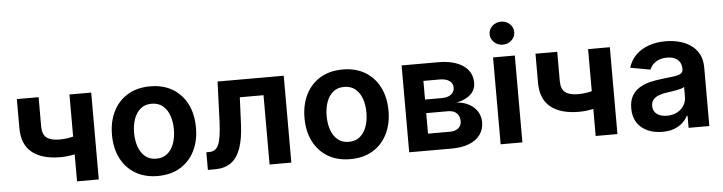

<svg xmlns="http://www.w3.org/2000/svg" viewBox="-47 -978 4528 1202"><g transform="rotate(-5 2217.0 -377.5)"><path d="M306.6 -159.7Q189.9 -159.7 127.4 -210.2Q64.9 -260.7 64.9 -362.8V-545.9H201.7V-362.8Q201.7 -312.5 228 -291.5Q254.4 -270.5 306.6 -270.5Q347.2 -270.5 385 -278.8Q422.9 -287.1 464.4 -301.3V-190.9Q444.8 -182.6 418.7 -175.5Q392.6 -168.5 363.8 -164.1Q335 -159.7 306.6 -159.7ZM395.5 0V-545.9H532.2V0Z M902.8 10.7Q821.8 10.7 762.5 -24.4Q703.1 -59.6 670.9 -123Q638.7 -186.5 638.7 -270.5Q638.7 -355 670.9 -418.7Q703.1 -482.4 762.5 -517.6Q821.8 -552.7 902.8 -552.7Q983.9 -552.7 1043 -517.6Q1102.1 -482.4 1134.3 -418.7Q1166.5 -355 1166.5 -270.5Q1166.5 -186.5 1134.3 -123Q1102.1 -59.6 1043 -24.4Q983.9 10.7 902.8 10.7ZM902.8 -98.1Q944.3 -98.1 972.2 -121.1Q1000 -144 1013.9 -183.1Q1027.8 -222.2 1027.8 -271Q1027.8 -319.8 1013.9 -358.9Q1000 -397.9 972.2 -420.7Q944.3 -443.4 902.8 -443.4Q860.8 -443.4 833.3 -420.7Q805.7 -397.9 791.7 -359.1Q777.8 -320.3 777.8 -271Q777.8 -222.2 791.7 -183.1Q805.7 -144 833.3 -121.1Q860.8 -98.1 902.8 -98.1Z M1217.8 0V-110.8H1235.4Q1255.9 -110.8 1270.3 -119.6Q1284.7 -128.4 1294.2 -149.2Q1303.7 -169.9 1309.1 -205.8Q1314.5 -241.7 1316.9 -295.9L1326.2 -545.9H1742.2V0H1605.5V-435.5H1456.5L1449.2 -270Q1445.3 -173.3 1423.3 -113.8Q1401.4 -54.2 1361.6 -27.1Q1321.8 0 1263.2 0Z M2112.8 10.7Q2031.7 10.7 1972.4 -24.4Q1913.1 -59.6 1880.9 -123Q1848.6 -186.5 1848.6 -270.5Q1848.6 -355 1880.9 -418.7Q1913.1 -482.4 1972.4 -517.6Q2031.7 -552.7 2112.8 -552.7Q2193.8 -552.7 2252.9 -517.6Q2312 -482.4 2344.2 -418.7Q2376.5 -355 2376.5 -270.5Q2376.5 -186.5 2344.2 -123Q2312 -59.6 2252.9 -24.4Q2193.8 10.7 2112.8 10.7ZM2112.8 -98.1Q2154.3 -98.1 2182.1 -121.1Q2210 -144 2223.9 -183.1Q2237.8 -222.2 2237.8 -271Q2237.8 -319.8 2223.9 -358.9Q2210 -397.9 2182.1 -420.7Q2154.3 -443.4 2112.8 -443.4Q2070.8 -443.4 2043.2 -420.7Q2015.6 -397.9 2001.7 -359.1Q1987.8 -320.3 1987.8 -271Q1987.8 -222.2 2001.7 -183.1Q2015.6 -144 2043.2 -121.1Q2070.8 -98.1 2112.8 -98.1Z M2482.9 0V-545.9H2712.9Q2811 -545.9 2868.4 -507.1Q2925.8 -468.3 2925.8 -398.4Q2925.8 -354 2894 -324.7Q2862.3 -295.4 2805.2 -284.7Q2850.6 -281.2 2883.8 -262.9Q2917 -244.6 2935.5 -215.1Q2954.1 -185.5 2954.1 -148.4Q2954.1 -103 2929.9 -69.6Q2905.8 -36.1 2859.9 -18.1Q2814 0 2748.5 0ZM2610.4 -106H2748.5Q2782.2 -106 2801.5 -122.3Q2820.8 -138.7 2820.8 -166Q2820.8 -198.2 2801.5 -216.6Q2782.2 -234.9 2748.5 -234.9H2610.4ZM2610.4 -320.3H2715.8Q2752.9 -320.3 2774.2 -336.2Q2795.4 -352.1 2795.4 -379.9Q2795.4 -406.7 2773.4 -422.1Q2751.5 -437.5 2712.9 -437.5H2610.4Z M3057.6 0V-545.9H3194.3V0ZM3126 -620.1Q3094.2 -620.1 3071.5 -641.4Q3048.8 -662.6 3048.8 -692.4Q3048.8 -722.7 3071.5 -743.7Q3094.2 -764.6 3126 -764.6Q3158.2 -764.6 3180.9 -743.7Q3203.6 -722.7 3203.6 -692.4Q3203.6 -662.6 3180.9 -641.4Q3158.2 -620.1 3126 -620.1Z M3565.9 -159.7Q3449.2 -159.7 3386.7 -210.2Q3324.2 -260.7 3324.2 -362.8V-545.9H3460.9V-362.8Q3460.9 -312.5 3487.3 -291.5Q3513.7 -270.5 3565.9 -270.5Q3606.4 -270.5 3644.3 -278.8Q3682.1 -287.1 3723.6 -301.3V-190.9Q3704.1 -182.6 3678 -175.5Q3651.9 -168.5 3623 -164.1Q3594.2 -159.7 3565.9 -159.7ZM3654.8 0V-545.9H3791.5V0Z M4073.7 10.7Q4022 10.7 3980.5 -7.8Q3939 -26.4 3915.3 -62.7Q3891.6 -99.1 3891.6 -152.8Q3891.6 -199.2 3908.7 -229.5Q3925.8 -259.8 3955.1 -278.3Q3984.4 -296.9 4021.5 -306.2Q4058.6 -315.4 4098.6 -319.8Q4146 -324.7 4175.3 -328.9Q4204.6 -333 4218.5 -341.8Q4232.4 -350.6 4232.4 -368.7V-371.1Q4232.4 -396 4221.9 -413.6Q4211.4 -431.2 4191.4 -440.4Q4171.4 -449.7 4141.6 -449.7Q4111.8 -449.7 4089.8 -440.4Q4067.9 -431.2 4053.7 -416.3Q4039.6 -401.4 4033.2 -383.8L3907.2 -406.7Q3922.4 -455.1 3955.6 -487.3Q3988.8 -519.5 4036.4 -536.1Q4084 -552.7 4141.6 -552.7Q4183.1 -552.7 4223.4 -543Q4263.7 -533.2 4296.6 -511.5Q4329.6 -489.7 4349.4 -454.1Q4369.1 -418.5 4369.1 -366.2V0H4238.8V-75.7H4233.9Q4221.2 -51.3 4199.5 -31.7Q4177.7 -12.2 4146.5 -0.7Q4115.2 10.7 4073.7 10.7ZM4110.8 -87.4Q4147.9 -87.4 4175.3 -102.1Q4202.6 -116.7 4217.8 -141.4Q4232.9 -166 4232.9 -195.3V-257.3Q4226.6 -252.4 4212.6 -248.3Q4198.7 -244.1 4181.6 -241Q4164.6 -237.8 4147.7 -235.4Q4130.9 -232.9 4118.7 -231.4Q4090.8 -227.5 4069.3 -218.8Q4047.9 -210 4035.6 -194.8Q4023.4 -179.7 4023.4 -155.8Q4023.4 -133.8 4034.7 -118.4Q4045.9 -103 4065.7 -95.2Q4085.4 -87.4 4110.8 -87.4Z"/></g></svg>

Font: Inter Cardless
Style: Bold
Weight: 700
Designer: Rasmus Andersson
Foundry: rsms
Version: Version 4.001;git-9221beed3